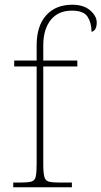

<svg xmlns="http://www.w3.org/2000/svg" viewBox="-20 -792 429 812"><path d="M36 0V-20H68Q98 -20 112.5 -24Q127 -28 131 -44.5Q135 -61 135 -98V-511H40V-536H135V-600Q135 -682 175 -727Q215 -772 286 -772Q334 -772 361.5 -748Q389 -724 389 -697Q389 -677 382 -667.5Q375 -658 367 -658Q367 -695 350.5 -721Q334 -747 284 -747Q226 -747 194.5 -707.5Q163 -668 163 -600V-536H307V-511H163V-98Q163 -61 167.5 -44.5Q172 -28 186 -24Q200 -20 230 -20H284V0Z"/></svg>

Font: Noto Serif Tamil Thin
Style: Regular
Weight: 100
Designer: Indian Type Foundry, Tom Grace, and the Monotype Design Team
Foundry: Monotype Imaging Inc.
Version: Version 2.004; ttfautohint (v1.8.4.7-5d5b)